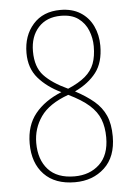

<svg xmlns="http://www.w3.org/2000/svg" viewBox="-53 -765 571 815"><g transform="rotate(-5 232.5 -357.0)"><path d="M234 10Q149 10 102.5 -38.5Q56 -87 56 -170Q56 -247 96.5 -297Q137 -347 209 -376Q150 -404 113 -446.5Q76 -489 76 -554Q76 -628 118.5 -676Q161 -724 235 -724Q285 -724 320 -702Q355 -680 373 -642Q391 -604 391 -558Q391 -487 358.5 -444.5Q326 -402 267 -374Q314 -349 346 -322Q378 -295 394 -259Q410 -223 410 -170Q410 -83 360 -36.5Q310 10 234 10ZM239 -388Q286 -408 313 -431Q340 -454 351.5 -484.5Q363 -515 363 -558Q363 -593 350 -625.5Q337 -658 309 -678.5Q281 -699 235 -699Q174 -699 139 -660.5Q104 -622 104 -559Q104 -492 138 -455.5Q172 -419 239 -388ZM234 -15Q299 -15 340.5 -54Q382 -93 382 -168Q382 -212 369 -245.5Q356 -279 324.5 -307Q293 -335 237 -362Q154 -332 119 -282Q84 -232 84 -170Q84 -99 122 -57Q160 -15 234 -15Z"/></g></svg>

Font: Noto Serif Ethiopic Condensed Thin
Style: Regular
Weight: 100
Width: 3
Designer: Monotype Design Team
Foundry: Monotype Imaging Inc.
Version: Version 2.102; ttfautohint (v1.8.4.7-5d5b)